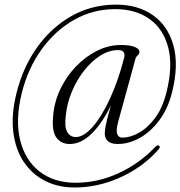

<svg xmlns="http://www.w3.org/2000/svg" viewBox="-20 -695 780 830"><path d="M488.5 -72.5Q458 -72.5 444 -87.2Q430 -102 433.5 -128Q434.5 -142 440 -166Q445.5 -190 459 -238.5Q420.5 -160 375.2 -116.2Q330 -72.5 281.5 -72.5Q243.5 -72.5 223.2 -101Q203 -129.5 210 -195.5Q214.5 -254 240.2 -308.5Q266 -363 307 -406.2Q348 -449.5 398.5 -475Q449 -500.5 502.5 -500.5Q542.5 -500.5 563 -491.8Q583.5 -483 583 -471Q582.5 -461.5 575.2 -455.5Q568 -449.5 565.5 -440.5L491 -169Q480.5 -130.5 486.8 -115.2Q493 -100 509 -100Q542.5 -100 580.5 -121Q618.5 -142 650.8 -185.5Q683 -229 699.5 -295.5Q728 -408 707.5 -488.5Q687 -569 627.2 -612.2Q567.5 -655.5 478.5 -655.5Q381.5 -655.5 299.5 -608.8Q217.5 -562 159 -480.2Q100.5 -398.5 74.5 -294Q45.5 -178 66.8 -90.5Q88 -3 150.5 46Q213 95 307 95Q403.5 95 494 53Q584.5 11 651 -60Q662.5 -71.5 669.5 -63.5Q674 -57.5 661.5 -44.5Q594.5 29.5 498.8 72.5Q403 115.5 302.5 115.5Q230 115.5 173.5 86.2Q117 57 81.5 3Q46 -51 37.2 -126.8Q28.5 -202.5 52 -295Q79.5 -405 140.8 -490.8Q202 -576.5 289.2 -625.8Q376.5 -675 482.5 -675Q575.5 -675 640.5 -629.8Q705.5 -584.5 729.5 -499.2Q753.5 -414 723.5 -294.5Q705.5 -224.5 668.5 -174.8Q631.5 -125 584.2 -98.8Q537 -72.5 488.5 -72.5ZM264.5 -195.5Q258 -145 271 -123.8Q284 -102.5 307.5 -102.5Q341.5 -102.5 380 -146Q418.5 -189.5 454.5 -266.8Q490.5 -344 516.5 -444.5Q525 -478.5 490.5 -478.5Q451.5 -478.5 413.5 -454.5Q375.5 -430.5 343.8 -390Q312 -349.5 290.8 -299Q269.5 -248.5 264.5 -195.5Z"/></svg>

Font: Fraunces 144pt Soft Light
Style: Italic
Weight: 300
Italic angle: -16°
Version: Version 1.000;[b76b70a41]